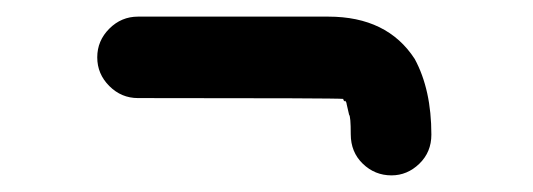

<svg xmlns="http://www.w3.org/2000/svg" viewBox="-20 -407 641 231"><path d="M451 -196Q431 -196 416.5 -210Q402 -224 402 -245.5Q402 -267 400 -269L397 -282Q397 -284 395 -286V-285Q393 -286 393 -288Q387 -289 146 -289Q126 -289 111.5 -303.5Q97 -318 97 -338Q97 -358 111.5 -372.5Q126 -387 146 -387H375Q446 -387 479 -336Q499 -299 499 -245Q499 -224 484.5 -210Q470 -196 451 -196Z"/></svg>

Font: Bad Comic
Style: Regular
Weight: 400
Designer: GGBotNet
Foundry: f0n7
Version: 0.9